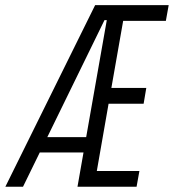

<svg xmlns="http://www.w3.org/2000/svg" viewBox="-39 -713 664 733"><path d="M256.8 0H482.4L493.2 -60.1H330.6L375.5 -316.9H509.3L519.5 -377.4H386.2L431.2 -633.3H594.2L605 -693.4H324.2L-18.6 0H48.8L112.8 -130.9H279.8ZM141.6 -189.5 359.9 -636.2H368.7L290 -189.5Z"/></svg>

Font: Cascadia Mono PL Light
Style: Italic
Weight: 300
Italic angle: -10°
Monospace: yes
Designer: Aaron Bell
Foundry: Saja Typeworks
Version: Version 2404.023